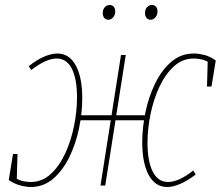

<svg xmlns="http://www.w3.org/2000/svg" viewBox="-20 -742 898 768"><path d="M649 6Q601 6 575 -41.5Q549 -89 549 -173Q549 -232 562 -294Q575 -356 601 -409Q627 -462 665.5 -495Q704 -528 755 -528Q773 -528 796 -522.5Q819 -517 843 -500L826 -396H808L811 -502L815 -493Q797 -503 781 -505.5Q765 -508 755 -508Q710 -508 675.5 -476.5Q641 -445 617.5 -394.5Q594 -344 582 -285Q570 -226 570 -170Q570 -97 591 -55.5Q612 -14 652 -14Q695 -14 753 -60L763 -44Q730 -19 701 -6.5Q672 6 649 6ZM103 6Q85 6 62 0Q39 -6 15 -22L32 -126H50L47 -20L43 -29Q61 -19 77 -16.5Q93 -14 103 -14Q148 -14 182.5 -45.5Q217 -77 240.5 -127.5Q264 -178 276 -237.5Q288 -297 288 -352Q288 -426 267.5 -467Q247 -508 206 -508Q186 -508 160.5 -496.5Q135 -485 105 -462L95 -477Q127 -503 156.5 -515.5Q186 -528 209 -528Q257 -528 283 -480.5Q309 -433 309 -349Q309 -290 296 -228Q283 -166 257 -113Q231 -60 192.5 -27Q154 6 103 6ZM382 0 464 -522H483L401 0ZM296 -261V-281H566V-261ZM413 -663Q403 -663 397 -670.5Q391 -678 391 -690Q391 -704 399 -713Q407 -722 419 -722Q429 -722 435 -715Q441 -708 441 -696Q441 -683 433 -673Q425 -663 413 -663ZM582 -663Q572 -663 566 -670.5Q560 -678 560 -690Q560 -704 568 -713Q576 -722 588 -722Q598 -722 604 -715Q610 -708 610 -696Q610 -683 602 -673Q594 -663 582 -663Z"/></svg>

Font: Bitter Thin
Style: Italic
Weight: 100
Italic angle: -9°
Designer: Sol Matas, and Bitter project Authors
Foundry: Sol Matas
Version: Version 2.002